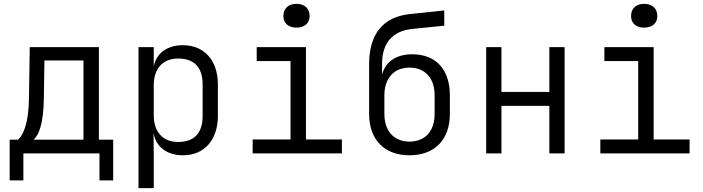

<svg xmlns="http://www.w3.org/2000/svg" viewBox="-20 -794 3640 994"><path d="M30 140H101V0H495V140H566V-71H492V-550H134L130 -285C128 -154 101 -97 74 -71H30ZM154 -71C180 -93 205 -151 207 -283L210 -481H412V-71Z M697 180H776V15L775 -102H776C788 -33 845 10 927 10C1037 10 1108 -69 1108 -194V-357C1108 -482 1037 -560 927 -560C845 -560 789 -518 776 -450V-550H697ZM902 -59C824 -59 776 -110 776 -197V-353C776 -440 824 -491 902 -491C982 -491 1029 -449 1029 -357V-194C1029 -101 982 -59 902 -59Z M1515 -651C1557 -651 1583 -674 1583 -711C1583 -750 1557 -774 1515 -774C1473 -774 1447 -750 1447 -711C1447 -674 1473 -651 1515 -651ZM1288 0H1750V-72H1564V-550H1309V-478H1484V-72H1288Z M2100 10C2230 10 2309 -71 2309 -204V-301C2309 -432 2239 -513 2114 -513C2030 -513 1973 -473 1958 -406V-463C1958 -571 2012 -633 2112 -644L2280 -661V-740L2100 -721C1963 -706 1891 -617 1891 -463V-204C1891 -71 1970 10 2100 10ZM2100 -61C2020 -61 1970 -115 1970 -204V-301C1970 -388 2019 -444 2100 -444C2181 -444 2230 -389 2230 -301V-204C2230 -115 2181 -61 2100 -61Z M2497 0H2576V-246H2824V0H2903V-550H2824V-318H2576V-550H2497Z M3315 -651C3357 -651 3383 -674 3383 -711C3383 -750 3357 -774 3315 -774C3273 -774 3247 -750 3247 -711C3247 -674 3273 -651 3315 -651ZM3088 0H3550V-72H3364V-550H3109V-478H3284V-72H3088Z"/></svg>

Font: JetBrains Mono Light
Style: Regular
Weight: 336
Monospace: yes
Designer: Philipp Nurullin, Konstantin Bulenkov
Foundry: JetBrains
Version: Version 2.305